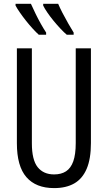

<svg xmlns="http://www.w3.org/2000/svg" viewBox="-20 -964 558 994"><path d="M450.7 -713.9V-223.1Q450.7 -141.6 428.7 -90.1Q406.7 -38.6 364.5 -14.4Q322.3 9.8 260.3 9.8Q166 9.8 116.7 -46.9Q67.4 -103.5 67.4 -222.7V-713.9H145V-222.2Q145 -136.2 175 -98.6Q205.1 -61 260.3 -61Q296.9 -61 321.8 -77.1Q346.7 -93.3 359.4 -128.9Q372.1 -164.6 372.1 -223.1V-713.9ZM281.2 -944.3Q289.1 -925.3 303.2 -897.7Q317.4 -870.1 333.3 -842.5Q349.1 -814.9 361.3 -795.4V-784.2H325.7Q311 -796.4 293 -815.7Q274.9 -835 257.1 -856.7Q239.3 -878.4 225.1 -899.2Q210.9 -919.9 203.6 -935.1V-944.3ZM140.1 -944.3Q151.9 -918 164.8 -891.6Q177.7 -865.2 191.4 -840.8Q205.1 -816.4 218.8 -795.4V-784.2H180.7Q166.5 -796.9 149.2 -815.9Q131.8 -835 114.7 -856.4Q97.7 -877.9 83.3 -898.7Q68.8 -919.4 60.5 -935.1V-944.3Z"/></svg>

Font: Open Sans Condensed
Style: Regular
Weight: 400
Width: 3
Designer: Monotype Design Team
Foundry: Monotype Imaging Inc.
Version: Version 3.000